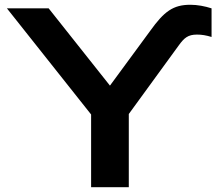

<svg xmlns="http://www.w3.org/2000/svg" viewBox="-20 -785 934 805"><path d="M520 0V-307L729 -594C752 -626 768 -640 806 -640C826 -640 844 -637 867 -630V-750C839 -759 808 -765 778 -765C706 -765 668 -737 610 -656L441 -426L184 -750H9L362 -305V0Z"/></svg>

Font: Bounded Med
Style: Regular
Weight: 500
Designer: Vlad Churkin
Version: Version 3.0